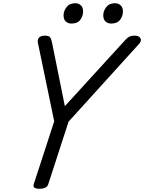

<svg xmlns="http://www.w3.org/2000/svg" viewBox="-20 -1156 894 1190"><path d="M224 14Q180 14 189 -14L316 -404L215 -890Q211 -910 221.5 -922.5Q232 -935 258 -935Q281 -935 289 -926Q297 -917 301 -899L382 -498L749 -900Q764 -918 777.5 -926.5Q791 -935 816 -935Q841 -935 850.5 -919Q860 -903 841 -883L405 -402L279 -14Q270 14 224 14ZM423 -1010Q402 -1010 388 -1022.5Q374 -1035 374 -1061Q374 -1088 392.5 -1112Q411 -1136 447 -1136Q467 -1136 481 -1123Q495 -1110 495 -1085Q495 -1057 478 -1033.5Q461 -1010 423 -1010ZM669 -1010Q649 -1010 634.5 -1022.5Q620 -1035 620 -1061Q620 -1088 638.5 -1112Q657 -1136 693 -1136Q713 -1136 727.5 -1123Q742 -1110 742 -1085Q742 -1057 724.5 -1033.5Q707 -1010 669 -1010Z"/></svg>

Font: Playwrite DE LA
Style: Regular
Weight: 400
Designer: Veronika Burian, José Scaglione
Foundry: TypeTogether
Version: Version 1.002